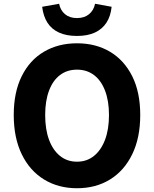

<svg xmlns="http://www.w3.org/2000/svg" viewBox="-20 -986 818 1020"><path d="M389 14Q290 14 214 -32.5Q138 -79 95.5 -166.5Q53 -254 53 -375Q53 -496 95.5 -581.5Q138 -667 214 -711.5Q290 -756 389 -756Q489 -756 564.5 -711Q640 -666 682.5 -581Q725 -496 725 -375Q725 -254 682.5 -166.5Q640 -79 564.5 -32.5Q489 14 389 14ZM389 -127Q441 -127 479 -157.5Q517 -188 538 -243.5Q559 -299 559 -375Q559 -450 538 -504.5Q517 -559 479 -587.5Q441 -616 389 -616Q337 -616 299 -587.5Q261 -559 240.5 -504.5Q220 -450 220 -375Q220 -299 240.5 -243.5Q261 -188 299 -157.5Q337 -127 389 -127ZM389 -795Q333 -795 293.5 -813Q254 -831 232 -865.5Q210 -900 204 -950L294 -966Q301 -931 325.5 -910.5Q350 -890 389 -890Q428 -890 453 -910.5Q478 -931 485 -966L573 -950Q568 -900 545.5 -865.5Q523 -831 484 -813Q445 -795 389 -795Z"/></svg>

Font: Noto Sans JP ExtraBold
Style: Regular
Weight: 800
Designer: Ryoko NISHIZUKA  (kana, bopomofo & ideographs); Paul D. Hunt (Latin, Greek & Cyrillic); Sandoll Communications , Soo-you
Foundry: Adobe
Version: Version 2.004-H2;hotconv 1.0.118;makeotfexe 2.5.65603